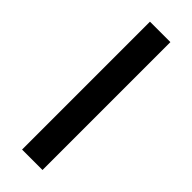

<svg xmlns="http://www.w3.org/2000/svg" viewBox="15 -139 422 422"><g transform="rotate(-45 226.5 72.0)"><path d="M425.5 103.5H28V40H425.5Z"/></g></svg>

Font: Anek Malayalam Medium
Style: Regular
Weight: 400
Version: Version 1.003